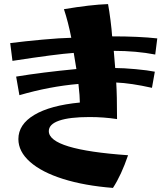

<svg xmlns="http://www.w3.org/2000/svg" viewBox="-20 -857 820 940"><path d="M70 -176Q70 -248 148 -294.5Q226 -341 371 -355Q371 -385 364 -446Q223 -434 75 -391L59 -482Q186 -503 354 -519L341 -598Q255 -592 41 -559L30 -646Q100 -655 188 -663Q276 -671 329 -672Q314 -749 293 -812Q423 -834 509 -837Q515 -805 521 -758Q527 -711 529 -679Q660 -679 750 -669L740 -590Q647 -608 537 -608L544 -524Q583 -524 643.5 -518.5Q704 -513 738 -506L724 -427Q621 -450 549 -453Q553 -393 553 -274Q488 -284 418 -284Q321 -284 270 -266.5Q219 -249 219 -215Q219 -124 607 -97Q574 0 533 63Q393 52 288.5 19Q184 -14 127 -64.5Q70 -115 70 -176Z"/></svg>

Font: Otomanopee One
Style: Regular
Weight: 400
Designer: Das Ende der Wildnis
Foundry: Gutenberg Labo
Version: Version 3.005